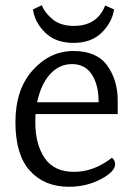

<svg xmlns="http://www.w3.org/2000/svg" viewBox="-20 -699 501 734"><path d="M430 -263H116Q115 -253 115 -232Q115 -147 151 -94.5Q187 -42 263 -42Q339 -42 408 -96Q420 -86 420 -71Q420 -43 365.5 -14Q311 15 243 15Q150 15 94.5 -46Q39 -107 39 -232Q39 -357 105 -430.5Q171 -504 261 -504Q351 -504 391 -447Q431 -390 430 -311ZM357 -308Q357 -375 331 -414.5Q305 -454 255.5 -454Q206 -454 171 -415Q136 -376 122 -308ZM106 -663 140 -679Q151 -650 181.5 -625Q212 -600 262 -600Q352 -600 382 -678L416 -663Q409 -614 369 -574.5Q329 -535 261 -535Q193 -535 153 -574Q113 -613 106 -663Z"/></svg>

Font: Karma
Style: Regular
Weight: 400
Designer: Joana Correia
Foundry: Indian Type Foundry
Version: Version 1.202;PS 1.0;hotconv 1.0.78;makeotf.lib2.5.61930; tt